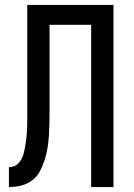

<svg xmlns="http://www.w3.org/2000/svg" viewBox="-20 -755 540 775"><path d="M16 0V-80Q26 -80 36.5 -84Q47 -88 54.5 -96Q62 -104 67 -113.5Q72 -123 75 -133.5Q78 -144 80 -155Q82 -166 83.5 -176.5Q85 -187 86.5 -198Q88 -209 88.5 -220Q89 -231 89.5 -242Q90 -253 90 -263.5Q90 -274 90 -285Q90 -296 90 -307V-735H438V0H348V-655H180V-308Q180 -283 179.5 -258Q179 -233 177.5 -208.5Q176 -184 172 -159Q168 -134 160.5 -110.5Q153 -87 141.5 -64.5Q130 -42 110 -27Q90 -12 65 -6Q40 0 16 0Z"/></svg>

Font: Iosevka Term Curly Medium
Style: Regular
Weight: 500
Designer: Belleve Invis
Foundry: Belleve Invis
Version: Version 32.3.0